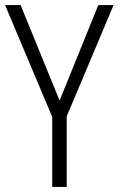

<svg xmlns="http://www.w3.org/2000/svg" viewBox="-20 -734 470 754"><path d="M366 -714H426L242 -277V0H185V-275L0 -714H61L214 -339Z"/></svg>

Font: Noto Sans Display Light Narrow
Style: Regular
Weight: 300
Width: 4
Designer: Monotype Design team
Foundry: Monotype Imaging Inc.
Version: Version 1.000